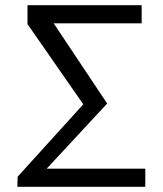

<svg xmlns="http://www.w3.org/2000/svg" viewBox="-20 -720 627 740"><path d="M187 -630H526V-700H86V-627L301 -318L48 -39L47 0H540V-70H160L393 -321Z"/></svg>

Font: Mint Spirit
Style: Regular
Weight: 400
Designer: HARENDAL Hirwen
Foundry: Arkandis Digital Foundry.
Version: Version 1.004;FFEdit